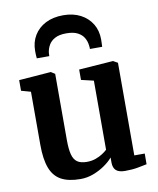

<svg xmlns="http://www.w3.org/2000/svg" viewBox="-93 -921 827 1005"><g transform="rotate(-10 320.5 -419.0)"><path d="M490.4 9.7Q457.4 9.7 442.4 -4.1Q427.4 -18 427.4 -46V-72.7Q411 -52.9 383.5 -33.7Q356 -14.4 322.5 -1.7Q289 11 254.1 11Q189.7 11 150.8 -10.4Q111.9 -31.8 94.3 -78.7Q76.7 -125.7 76.7 -201.7V-484.1L26.4 -498.2V-554.7L195.9 -567.7H196.9L217.8 -554.3V-202.1Q217.8 -154.2 225.3 -125.7Q232.7 -97.2 250.9 -84.4Q269.2 -71.7 301.5 -71.7Q327.6 -71.7 348.7 -79.3Q369.8 -86.9 385.6 -97.3Q401.4 -107.7 411.1 -116.9V-484.1L345.3 -499.6V-554.7L525.3 -567.7H527.8L551.5 -554.3V-62.1H607L606.7 -5.3Q588.8 -1.5 558.8 4.1Q528.9 9.7 490.4 9.7ZM311.8 -849.2Q364.4 -849.2 403.5 -828.8Q442.6 -808.4 464.3 -772.6Q485.9 -736.9 485.9 -690.6Q485.9 -681.6 485.4 -669.8Q484.9 -658 484.6 -651H419.4Q419.7 -655 419.4 -660.3Q419 -665.5 418 -671.6Q415.7 -692.1 405.1 -710.6Q394.5 -729.1 372 -741.1Q349.6 -753.1 311.8 -753.1Q273.7 -753.1 251.3 -740.9Q228.8 -728.8 218.2 -710.1Q207.6 -691.3 204.6 -671.2Q204.1 -665.5 203.8 -660.3Q203.6 -655 203.6 -651H137.2Q135.9 -658 135.6 -670Q135.2 -682 135.2 -691.3Q135.2 -736.9 156.7 -772.6Q178.2 -808.4 217.8 -828.8Q257.5 -849.2 311.8 -849.2Z"/></g></svg>

Font: Merriweather 7pt Light
Style: Regular
Weight: 300
Designer: Eben Sorkin
Foundry: Eben Sorkin
Version: Version 2.200;gftools[0.9.31]